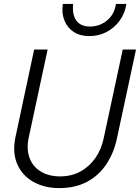

<svg xmlns="http://www.w3.org/2000/svg" viewBox="-20 -952 717 984"><path d="M284 12Q208 12 151 -20Q94 -52 68.5 -110.5Q43 -169 59 -248L155 -698H224L127 -246Q115 -187 131.5 -142.5Q148 -98 189 -73Q230 -48 288 -48Q346 -48 392 -73Q438 -98 469 -142.5Q500 -187 512 -246L609 -698H677L580 -246Q564 -169 525.5 -111Q487 -53 426.5 -20.5Q366 12 284 12ZM438 -767Q390 -767 357.5 -788.5Q325 -810 310 -847.5Q295 -885 302 -932H355Q349 -878 371 -847Q393 -816 441 -816Q491 -816 529 -847.5Q567 -879 574 -932H628Q620 -882 592.5 -845Q565 -808 525 -787.5Q485 -767 438 -767Z"/></svg>

Font: Azeret Mono ExtraLight
Style: Italic
Weight: 250
Italic angle: -12°
Designer: Martin Vácha
Foundry: Displaay
Version: Version 1.002